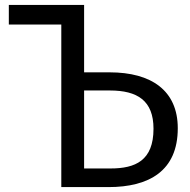

<svg xmlns="http://www.w3.org/2000/svg" viewBox="-20 -763 775 783"><path d="M427 -468H323V-743H16V-663H230V0H422C588 0 705 -66 705 -240C705 -394 597 -468 427 -468ZM431 -76H323V-394H428C540 -394 606 -353 606 -238C606 -108 532 -76 431 -76Z"/></svg>

Font: Glow Sans SC Normal Book
Style: Regular
Weight: 500
Designer: Ryoko NISHIZUKA (kana, bopomofo & ideographs); Paul D. Hunt (Latin, Greek & Cyrillic); Sandoll Communications, Soo-young
Version: Version 0.93